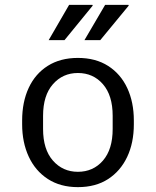

<svg xmlns="http://www.w3.org/2000/svg" viewBox="-20 -759 640 789"><path d="M300 10Q228 10 176.5 -23.5Q125 -57 98 -115.5Q71 -174 71 -248V-264Q71 -340 98 -398Q125 -456 176.5 -488.5Q228 -521 300 -521Q373 -521 424.5 -488Q476 -455 503 -397Q530 -339 530 -264V-248Q530 -172 502.5 -114Q475 -56 424 -23Q373 10 300 10ZM300 -53Q363 -53 403 -99Q443 -145 443 -229V-283Q443 -367 403 -413Q363 -459 300 -459Q238 -459 197.5 -413Q157 -367 157 -283V-229Q157 -145 197.5 -99Q238 -53 300 -53ZM327 -594 412 -739H508L509 -736L392 -594ZM180 -594 264 -739H360L361 -736L245 -594Z"/></svg>

Font: Chivo Mono Light
Style: Regular
Weight: 300
Monospace: yes
Designer: Hector Gatti
Foundry: Omnibus-Type
Version: Version 1.008